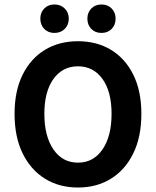

<svg xmlns="http://www.w3.org/2000/svg" viewBox="-20 -826 697 857"><path d="M328 11Q244 11 180.5 -28.5Q117 -68 81 -141.5Q45 -215 45 -318Q45 -420 81 -492.5Q117 -565 180.5 -603.5Q244 -642 328 -642Q412 -642 475.5 -603.5Q539 -565 575 -492.5Q611 -420 611 -318Q611 -215 575 -141.5Q539 -68 475.5 -28.5Q412 11 328 11ZM328 -100Q397 -100 437.5 -159Q478 -218 478 -318Q478 -417 437.5 -473.5Q397 -530 328 -530Q259 -530 218.5 -473.5Q178 -417 178 -318Q178 -218 218.5 -159Q259 -100 328 -100ZM223 -679Q195 -679 177.5 -697Q160 -715 160 -743Q160 -770 177.5 -788Q195 -806 223 -806Q251 -806 269 -788Q287 -770 287 -743Q287 -715 269 -697Q251 -679 223 -679ZM433 -679Q405 -679 387.5 -697Q370 -715 370 -743Q370 -770 387.5 -788Q405 -806 433 -806Q461 -806 478.5 -788Q496 -770 496 -743Q496 -715 478.5 -697Q461 -679 433 -679Z"/></svg>

Font: Narnoor
Style: Bold
Weight: 700
Designer: S. Sridhar Murthy
Foundry: SIL International
Version: Version 3.000